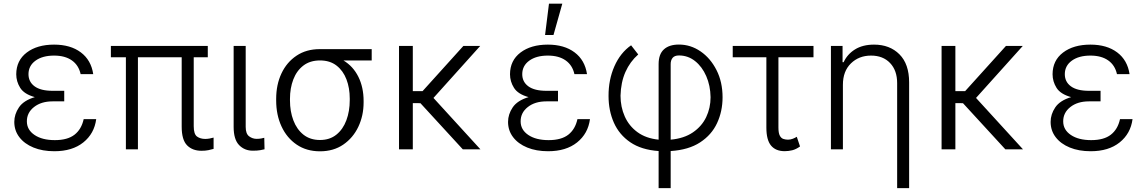

<svg xmlns="http://www.w3.org/2000/svg" viewBox="-20 -788 6047 1013"><path d="M318.9 -287.3V-253.2H257.5Q197.4 -253.2 159.4 -223.2Q121.4 -193.2 121.8 -147.4Q121.8 -103.3 162.1 -76Q202.4 -48.7 269.5 -48.7Q336.3 -48.7 373 -77.2Q409.8 -105.8 421.5 -159.4H487.6Q477.6 -83.1 419.6 -36.6Q361.5 9.9 266.7 9.9Q204.2 9.9 156.6 -9.6Q109 -29.1 82.2 -64.1Q55.4 -99.1 55.4 -144.9Q55.4 -185 79.9 -221.4Q104.4 -257.8 163.7 -275.6Q107.6 -291.2 86.6 -324.6Q65.7 -358 65.7 -396.3Q66.1 -469.1 121.1 -510.8Q176.1 -552.6 265.3 -552.6Q351.9 -552.6 406.4 -511.7Q460.9 -470.9 471.9 -396.7H405.5Q395.2 -443.9 359.2 -469.3Q323.2 -494.7 265.3 -494.7Q204.2 -494.7 167.4 -468Q130.7 -441.4 130.3 -397.4Q130 -356.5 162.3 -332.7Q194.6 -308.9 257.5 -308.9H318.9Z M1076.3 -545.5V-485.8H1002.1V-122.2Q1002.1 -80.3 1019.5 -67.6Q1036.9 -55 1062.9 -55Q1074.2 -55 1086.1 -57.2Q1098 -59.3 1106.9 -62.1V-2.5Q1095.2 1.1 1079.5 4.3Q1063.9 7.5 1043 7.5Q995.4 7.5 967 -21.3Q938.6 -50.1 938.6 -119.7V-485.8H707.7V0H644.2V-485.8H565V-545.5Z M1212.7 -545.5H1276.3V-118.3Q1276.3 -82.4 1294.2 -68.9Q1312.1 -55.4 1334.2 -55.4Q1346.9 -55.4 1358.7 -57.5Q1370.4 -59.7 1374.3 -61.1L1375.7 -0.4Q1368.3 1.8 1352.8 4.4Q1337.4 7.1 1314.3 7.1Q1270.2 7.1 1241.5 -22.5Q1212.7 -52.2 1212.7 -118.3Z M1437.1 -258.2V-266.3Q1437.1 -341.3 1465 -400.6Q1492.9 -459.9 1544.6 -494.3Q1596.2 -528.8 1667.3 -528.8H1941.1V-469.1H1791.9Q1843.4 -438.2 1870.9 -382.6Q1898.4 -327.1 1898.4 -255V-247.5Q1898.4 -177.9 1870.6 -119.1Q1842.7 -60.4 1791 -25Q1739.3 10.3 1668.3 10.3Q1597.3 10.3 1545.5 -24.9Q1493.6 -60 1465.4 -120.7Q1437.1 -181.5 1437.1 -258.2ZM1509.9 -266.3V-258.2Q1509.9 -200.3 1527.9 -152.9Q1545.8 -105.5 1581.1 -77.4Q1616.5 -49.4 1668.3 -49.4Q1719.8 -49.4 1754.8 -77.6Q1789.8 -105.8 1807.5 -153.6Q1825.3 -201.3 1825.3 -259.9V-268.1Q1825.3 -323.9 1807.9 -369.3Q1790.5 -414.8 1755.7 -441.9Q1720.9 -469.1 1668.3 -469.1Q1615.8 -469.1 1580.4 -441.9Q1545.1 -414.8 1527.5 -368.8Q1509.9 -322.8 1509.9 -266.3Z M2158 -545.5V-307.2H2209.5L2424.7 -545.5H2513.5L2267 -271.3L2514.9 0H2421.9L2198.2 -243.6L2158 -244V0H2085.2V-545.5Z M2924 -287.3V-253.2H2862.6Q2802.6 -253.2 2764.6 -223.2Q2726.6 -193.2 2726.9 -147.4Q2726.9 -103.3 2767.2 -76Q2807.5 -48.7 2874.6 -48.7Q2941.4 -48.7 2978.2 -77.2Q3014.9 -105.8 3026.6 -159.4H3092.7Q3082.7 -83.1 3024.7 -36.6Q2966.6 9.9 2871.8 9.9Q2809.3 9.9 2761.7 -9.6Q2714.1 -29.1 2687.3 -64.1Q2660.5 -99.1 2660.5 -144.9Q2660.5 -185 2685 -221.4Q2709.5 -257.8 2768.8 -275.6Q2712.7 -291.2 2691.8 -324.6Q2670.8 -358 2670.8 -396.3Q2671.2 -469.1 2726.2 -510.8Q2781.2 -552.6 2870.4 -552.6Q2957 -552.6 3011.5 -511.7Q3066.1 -470.9 3077.1 -396.7H3010.7Q3000.4 -443.9 2964.3 -469.3Q2928.3 -494.7 2870.4 -494.7Q2809.3 -494.7 2772.5 -468Q2735.8 -441.4 2735.4 -397.4Q2735.1 -356.5 2767.4 -332.7Q2799.7 -308.9 2862.6 -308.9H2924ZM2855.8 -603.3 2876.4 -768.5H2946.7L2900.2 -603.3Z M3454.9 204.5V8.9Q3364 2.5 3305.6 -37.3Q3247.2 -77.1 3218.9 -140.6Q3190.7 -204.2 3190.7 -281.6Q3190.3 -367.2 3221.6 -438.2Q3252.8 -509.2 3309.7 -549L3347.3 -500.7Q3304 -462.7 3279.8 -408.2Q3255.7 -353.7 3253.9 -283Q3253.9 -223.7 3276.3 -173.5Q3298.7 -123.2 3343.4 -90.6Q3388.1 -57.9 3454.9 -51.1V-449.9Q3454.9 -502.1 3482.8 -527.5Q3510.7 -552.9 3562.1 -552.9Q3623.6 -552.9 3676 -517Q3728.3 -481.2 3760.3 -418.3Q3792.3 -355.5 3792.3 -274.9Q3792.3 -200.6 3763.3 -138.5Q3734.4 -76.3 3673.8 -36.8Q3613.3 2.8 3518.5 8.9V204.5ZM3518.5 -51.1Q3588.8 -57.5 3635.7 -89.5Q3682.5 -121.4 3705.8 -169.9Q3729 -218.4 3729 -275.2Q3728 -336.6 3706.1 -386.5Q3684.3 -436.4 3647 -465.9Q3609.7 -495.4 3562.1 -495.4Q3539.4 -495.4 3528.9 -483Q3518.5 -470.5 3518.5 -449.6Z M4272 -545.5V-485.8H4087V-115.4Q4087 -85.9 4094.3 -72.3Q4101.6 -58.6 4113.3 -54.9Q4125 -51.1 4137.4 -51.1Q4150.6 -51.1 4162.8 -55.9Q4175.1 -60.7 4183.9 -66.4L4201 -15.3Q4179.7 0 4159.8 4.8Q4139.9 9.6 4120 9.6Q4072.8 9.6 4048.1 -19.9Q4023.4 -49.4 4023.4 -115.1V-485.8H3845.9V-545.5Z M4427.2 -340.9V0H4364V-545.5H4425.4V-459.9H4431.1Q4450.3 -501.8 4490.9 -527.2Q4531.6 -552.6 4591.6 -552.6Q4674.4 -552.6 4725.5 -501.4Q4776.6 -450.3 4776.6 -353.3V204.5H4713.4V-349.4Q4713.4 -416.2 4676.1 -455.4Q4638.8 -494.7 4575.6 -494.7Q4511.7 -494.7 4469.5 -453.5Q4427.2 -412.3 4427.2 -340.9Z M5020.6 -545.5V-307.2H5072.1L5287.3 -545.5H5376.1L5129.6 -271.3L5377.5 0H5284.4L5060.7 -243.6L5020.6 -244V0H4947.8V-545.5Z M5786.6 -287.3V-253.2H5725.1Q5665.1 -253.2 5627.1 -223.2Q5589.1 -193.2 5589.5 -147.4Q5589.5 -103.3 5629.8 -76Q5670.1 -48.7 5737.2 -48.7Q5804 -48.7 5840.7 -77.2Q5877.5 -105.8 5889.2 -159.4H5955.3Q5945.3 -83.1 5887.3 -36.6Q5829.2 9.9 5734.4 9.9Q5671.9 9.9 5624.3 -9.6Q5576.7 -29.1 5549.9 -64.1Q5523.1 -99.1 5523.1 -144.9Q5523.1 -185 5547.6 -221.4Q5572.1 -257.8 5631.4 -275.6Q5575.3 -291.2 5554.3 -324.6Q5533.4 -358 5533.4 -396.3Q5533.7 -469.1 5588.8 -510.8Q5643.8 -552.6 5733 -552.6Q5819.6 -552.6 5874.1 -511.7Q5928.6 -470.9 5939.6 -396.7H5873.2Q5862.9 -443.9 5826.9 -469.3Q5790.8 -494.7 5733 -494.7Q5671.9 -494.7 5635.1 -468Q5598.4 -441.4 5598 -397.4Q5597.7 -356.5 5630 -332.7Q5662.3 -308.9 5725.1 -308.9H5786.6Z"/></svg>

Font: Inter Zeller Light
Style: Regular
Weight: 300
Designer: Rasmus Andersson; Joe Bland
Foundry: zeller
Version: Version 3.015;git-dec3a8cb1